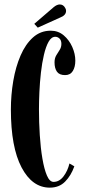

<svg xmlns="http://www.w3.org/2000/svg" viewBox="-20 -852 394 882"><path d="M209 10Q128 10 79 -83Q30 -176 30 -349Q30 -416 41 -480.5Q52 -545 74.5 -597Q97 -649 131.5 -680Q166 -711 213 -711Q247.5 -711 272.8 -689.5Q298 -668 312 -636.2Q326 -604.5 326 -573.5Q326 -544.5 314.5 -525.8Q303 -507 279 -507Q252.5 -507 241.5 -522.8Q230.5 -538.5 230.5 -565.5Q230.5 -584.5 238.5 -597.8Q246.5 -611 254.2 -623Q262 -635 262 -650.5Q262 -666.5 253.5 -674.8Q245 -683 234 -683Q216 -683 203.2 -660.2Q190.5 -637.5 181.8 -600.2Q173 -563 168 -518.5Q163 -474 161 -429.8Q159 -385.5 159 -350Q159 -290 162.8 -231Q166.5 -172 174.8 -123.5Q183 -75 195.5 -45.8Q208 -16.5 226 -16.5Q252.5 -16.5 271.8 -41.8Q291 -67 299 -101L321.5 -88Q306.5 -45.5 279.2 -17.8Q252 10 209 10ZM153.5 -725 137.5 -742.5 226.5 -819Q241.5 -831.5 254.5 -831.5Q271 -831.5 279.5 -815.5Q283.5 -809.5 283.5 -802Q283.5 -781.5 255.5 -771Z"/></svg>

Font: Imbue 50pt
Style: Bold
Weight: 700
Designer: Tyler Finck
Foundry: Etcetera Type Company
Version: Version 1.102; ttfautohint (v1.8.3)